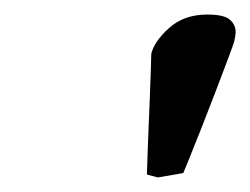

<svg xmlns="http://www.w3.org/2000/svg" viewBox="-20 -665 344 264"><path d="M197 -421 182 -425Q182 -425 182.5 -441Q183 -457 184 -481.5Q185 -506 186 -530.5Q187 -555 187.5 -572Q188 -589 188 -591Q192 -608 212.5 -626.5Q233 -645 265 -645Q288 -645 296 -638Q304 -631 304 -621Q304 -616 302 -608Q301 -604 293.5 -584Q286 -564 276 -538Q266 -512 256 -486.5Q246 -461 239 -444Q232 -427 232 -427Z"/></svg>

Font: Libertinus Serif Semibold Italic
Style: Regular
Weight: 600
Italic angle: -11.5°
Designer: Philipp H. Poll, Khaled Hosny
Foundry: Caleb Maclennan
Version: Version 7.051;RELEASE